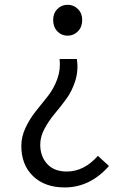

<svg xmlns="http://www.w3.org/2000/svg" viewBox="-20 -574 540 813"><path d="M253.9 219.7Q169.9 219.7 120.1 171.9Q70.3 124 70.3 43.9Q70.3 3.9 88.9 -34.7Q107.4 -73.2 132.8 -104.5Q158.2 -135.7 183.1 -167.5Q208 -199.2 222.7 -239.7Q237.3 -280.3 232.4 -324.2H305.7Q312.5 -275.4 298.8 -231.9Q285.2 -188.5 261.2 -155.8Q237.3 -123 211.9 -92.8Q186.5 -62.5 168.5 -28.8Q150.4 4.9 150.4 38.1Q150.4 87.9 179.7 120.1Q209 152.3 262.7 152.3Q335.9 152.3 394.5 85.9L441.4 128.9Q361.3 219.7 253.9 219.7ZM266.6 -422.9Q240.2 -422.9 222.7 -441.4Q205.1 -460 205.1 -489.3Q205.1 -517.6 222.7 -535.6Q240.2 -553.7 266.6 -553.7Q292 -553.7 310.1 -535.6Q328.1 -517.6 328.1 -489.3Q328.1 -460 310.1 -441.4Q292 -422.9 266.6 -422.9Z"/></svg>

Font: GenEi Gothic M SemiLight
Style: Regular
Weight: 350
Designer: o_tamon (Modified); [Source Han Sans]
Ryoko NISHIZUKA  (kana & ideographs); Paul D. Hunt (Latin, Greek & Cyrillic); Wenl
Version: Version 1.1a;Original Version 1.004